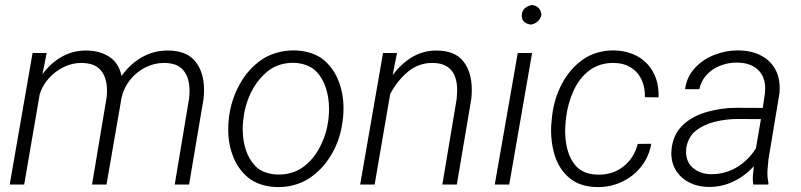

<svg xmlns="http://www.w3.org/2000/svg" viewBox="-20 -741 3215 771"><path d="M139.6 -363.3 77.1 0H19L110.8 -528.3H167.5L150.4 -442.9Q183.6 -487.8 227.8 -512.9Q272 -538.1 325.2 -538.1Q380.4 -538.1 419.2 -512.7Q458 -487.3 467.8 -436Q502.4 -483.9 549.6 -511Q596.7 -538.1 653.3 -538.1Q728.5 -538.1 763.9 -494.9Q799.3 -451.7 799.3 -379.4Q799.3 -360.4 797.4 -344.2L739.3 0H681.6L739.3 -345.2Q741.2 -365.7 741.2 -375.5Q741.2 -427.7 717 -458Q692.9 -488.3 638.2 -488.3Q599.1 -488.3 563.2 -470Q527.3 -451.7 502.2 -419.9Q477.1 -388.2 468.3 -349.6L407.7 0H349.6L408.2 -350.1Q409.7 -364.3 409.7 -377Q409.7 -428.7 385 -458.5Q360.4 -488.3 305.7 -488.3Q270 -488.3 235.8 -471.7Q201.7 -455.1 176 -426.5Q150.4 -397.9 139.6 -363.3Z M899.4 -269Q908.2 -340.8 942.4 -402.6Q976.6 -464.4 1031.7 -502Q1058.6 -520 1091.6 -529.3Q1124.5 -538.6 1158.7 -538.6Q1194.8 -538.6 1227.3 -528.3Q1259.8 -518.1 1282.7 -498Q1320.8 -464.8 1340.1 -414.6Q1359.4 -364.3 1359.4 -305.7Q1359.4 -289.6 1357.9 -273.4L1355 -249.5Q1345.7 -179.2 1310.5 -119.6Q1275.4 -60.1 1220.7 -24.4Q1194.3 -7.3 1162.4 1.5Q1130.4 10.3 1097.7 10.3Q1061.5 10.3 1029.1 0Q996.6 -10.3 973.6 -30.3Q935.5 -63 916 -112.8Q896.5 -162.6 896.5 -220.2Q896.5 -236.8 897.9 -252.9ZM956.1 -252.9Q954.6 -237.8 954.6 -221.7Q954.6 -178.2 967 -139.9Q979.5 -101.6 1004.9 -74.7Q1021 -57.6 1046.1 -48.8Q1071.3 -40 1100.1 -40Q1126.5 -40 1151.6 -47.6Q1176.8 -55.2 1197.3 -70.3Q1239.3 -101.1 1265.1 -151.4Q1291 -201.7 1298.3 -257.3L1299.8 -272.9Q1301.3 -288.6 1301.3 -304.2Q1301.3 -348.1 1288.8 -387.2Q1276.4 -426.3 1251 -453.1Q1234.9 -470.2 1209.5 -479.5Q1184.1 -488.8 1155.8 -488.8Q1129.4 -488.8 1104.2 -481Q1079.1 -473.1 1059.1 -458Q1017.6 -426.3 991.7 -376.7Q965.8 -327.1 958.5 -272Z M1546.9 -363.8 1484.4 0H1426.3L1518.1 -528.3H1574.2L1556.6 -439Q1590.3 -484.9 1634.8 -511.5Q1679.2 -538.1 1732.4 -538.1Q1806.2 -538.1 1840.3 -495.1Q1874.5 -452.1 1874.5 -380.9Q1874.5 -361.3 1872.6 -344.2L1814.5 0H1756.3L1814 -344.7Q1815.9 -367.2 1815.9 -377.4Q1815.9 -488.3 1715.8 -488.3Q1661.1 -488.3 1618.7 -453.4Q1576.2 -418.5 1546.9 -363.8Z M2116.7 -721.2Q2150.9 -715.3 2154.3 -681.2Q2146 -648.9 2112.3 -642.1Q2075.2 -647.9 2075.2 -677.7Q2075.2 -712.4 2116.7 -721.2ZM2116.7 -528.3 2024.9 0H1966.8L2059.1 -528.3Z M2541 -163.1 2595.2 -163.6Q2586.4 -112.8 2555.7 -73.2Q2524.9 -33.7 2479.2 -11.7Q2433.6 10.3 2381.8 10.3Q2309.6 10.3 2265.4 -27.3Q2221.2 -64.9 2204.1 -128.9Q2192.9 -172.4 2192.9 -216.3Q2192.9 -236.3 2194.8 -252.4L2196.8 -273.4Q2204.6 -344.2 2236.6 -404.8Q2268.6 -465.3 2321.3 -502.4Q2346.2 -520 2377.9 -529.3Q2409.7 -538.6 2442.9 -538.6Q2482.9 -538.6 2519 -524.7Q2555.2 -510.7 2580.1 -483.4Q2627.4 -431.2 2624.5 -350.1L2569.8 -350.6Q2570.8 -390.1 2556.2 -421.4Q2541.5 -452.6 2512.2 -470.5Q2482.9 -488.3 2442.4 -488.3Q2387.2 -488.3 2346.9 -458.3Q2306.6 -428.2 2283.2 -376.5Q2260.3 -325.7 2253.9 -273.4L2251.5 -252.9Q2249.5 -235.8 2249.5 -214.4Q2249.5 -172.4 2259.8 -136.2Q2270 -100.1 2292.5 -74.7Q2323.7 -39.6 2384.8 -39.6Q2442.4 -39.6 2484.4 -73.2Q2526.4 -106.9 2541 -163.1Z M3004.9 0Q3002.9 -11.2 3002.9 -24.9Q3002.9 -33.2 3003.4 -37.1L3007.3 -73.7Q2970.7 -33.7 2924.8 -12Q2878.9 9.8 2827.1 9.8Q2785.2 9.8 2750.7 -6.8Q2716.3 -23.4 2696 -54.2Q2675.8 -85 2675.8 -126L2676.3 -136.2Q2680.7 -198.2 2720 -236.8Q2759.3 -275.4 2822.3 -292.5Q2880.9 -308.1 2935.5 -308.1L3043 -307.6L3051.8 -367.7Q3052.7 -380.4 3052.7 -385.7Q3052.7 -434.6 3022.2 -462.2Q2991.7 -489.7 2938.5 -489.7Q2903.8 -489.7 2872.1 -477.3Q2840.3 -464.8 2817.9 -440.7Q2795.4 -416.5 2788.1 -382.8H2731Q2737.3 -431.2 2769.3 -466.6Q2801.3 -502 2847.7 -520.3Q2894 -538.6 2942.9 -538.6Q2992.2 -538.6 3030.3 -520.8Q3068.4 -502.9 3089.6 -469Q3110.8 -435.1 3110.8 -388.2Q3110.8 -373.5 3109.9 -366.2L3065.9 -101.1L3062 -58.6Q3061.5 -54.2 3061.5 -44.9Q3061.5 -25.4 3065.9 -6.3L3064.9 0ZM3015.6 -145.5 3035.6 -262.7 2942.4 -263.2Q2896.5 -263.2 2851.6 -252.2Q2806.6 -241.2 2774.9 -216.8Q2755.9 -202.1 2745.4 -179Q2734.9 -155.8 2734.9 -131.3Q2734.9 -112.8 2741.2 -96.7Q2747.6 -80.6 2759.8 -69.3Q2790 -41.5 2836.9 -41.5Q2892.1 -41.5 2938.7 -69.3Q2985.4 -97.2 3015.6 -145.5Z"/></svg>

Font: Mardoto Light
Style: Italic
Weight: 300
Italic angle: -12°
Designer: Christian Robertson, Vahan Hovhannisyan
Foundry: Google
Version: Version 1.000